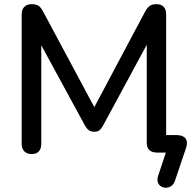

<svg xmlns="http://www.w3.org/2000/svg" viewBox="-20 -732 923 921"><path d="M819 136Q813 152 802 160Q791 168 777.5 168.5Q764 169 753 162.5Q742 156 737.5 143.5Q733 131 738 113L781 -16L790 0H735Q710 0 697 -11.5Q684 -23 684 -48V-558H706L474 -129Q466 -114 457 -107Q448 -100 432 -100Q416 -100 406 -107.5Q396 -115 388 -129L154 -559H178V-42Q178 -19 166.5 -6Q155 7 132 7Q109 7 96.5 -6Q84 -19 84 -42V-663Q84 -687 97 -699.5Q110 -712 132 -712Q153 -712 164.5 -704.5Q176 -697 186 -678L448 -189H417L677 -678Q688 -697 699 -704.5Q710 -712 731 -712Q753 -712 765 -699.5Q777 -687 777 -663V-59L751 -84H827Q857 -84 869.5 -68.5Q882 -53 873 -24Z"/></svg>

Font: Nunito SemiBold
Style: Regular
Weight: 600
Designer: Vernon Adams
Foundry: Vernon Adams
Version: Version 3.602